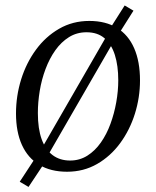

<svg xmlns="http://www.w3.org/2000/svg" viewBox="-20 -634 585 720"><path d="M87 67 54 47.5 109 -36.5 140 -83.5 376.5 -493.5 394.5 -530 447.5 -613.5 480.5 -594 427.5 -510 398.5 -465 161.5 -54.5 140.5 -13.5ZM315 -555.5Q376.5 -555.5 419 -529.2Q461.5 -503 483.2 -453Q505 -403 505 -332.5Q505 -268.5 485.8 -207.2Q466.5 -146 430.5 -97Q394.5 -48 344 -19Q293.5 10 231.5 10Q170 10 127.2 -15.8Q84.5 -41.5 62.2 -90.5Q40 -139.5 40 -208.5Q40 -274 59.2 -336Q78.5 -398 114.8 -447.5Q151 -497 201.8 -526.2Q252.5 -555.5 315 -555.5ZM304.5 -513Q268 -513 238.8 -494.8Q209.5 -476.5 187.5 -445.5Q165.5 -414.5 150.8 -375.2Q136 -336 129 -293.2Q122 -250.5 122 -210Q122 -151.5 136.2 -112Q150.5 -72.5 177.5 -52.2Q204.5 -32 243 -32Q278.5 -32 307.5 -50.2Q336.5 -68.5 358.2 -99.5Q380 -130.5 394.2 -169.5Q408.5 -208.5 416 -250.8Q423.5 -293 423.5 -333Q423.5 -387.5 410.8 -427.8Q398 -468 372 -490.5Q346 -513 304.5 -513Z"/></svg>

Font: Merriweather 48pt Light
Style: Italic
Weight: 300
Italic angle: -7.8°
Version: Version 2.101